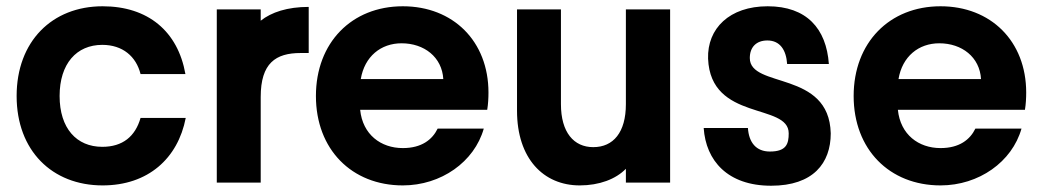

<svg xmlns="http://www.w3.org/2000/svg" viewBox="-20 -582 3318 612"><path d="M307 -562C146 -562 33 -450 33 -276C33 -102 146 9 307 9C452 9 547 -77 572 -206H428C411 -147 371 -114 306 -114C224 -114 170 -173 170 -276C170 -379 224 -439 306 -439C371 -439 414 -402 428 -346H571C547 -482 452 -562 307 -562Z M671 -552V0H811V-273C811 -381 859 -413 938 -413H964V-560C896 -560 845 -543 811 -516V-552Z M1393 -330H1130C1142 -402 1194 -444 1260 -444C1332 -444 1389 -400 1393 -330ZM987 -276C987 -106 1101 9 1264 9C1386 9 1492 -66 1522 -172H1375C1358 -137 1324 -110 1264 -110C1194 -110 1136 -153 1128 -232H1533C1536 -250 1537 -270 1537 -287C1537 -451 1424 -562 1264 -562C1101 -562 987 -446 987 -276Z M2116 0V-552H1975V-250C1975 -160 1935 -113 1871 -113C1809 -113 1768 -160 1768 -250V-552H1628V-229C1628 -77 1712 9 1828 9C1890 9 1943 -11 1975 -44V0Z M2438 10C2572 10 2628 -62 2628 -157C2623 -359 2370 -299 2370 -397C2370 -432 2391 -453 2426 -453C2466 -453 2486 -423 2489 -378H2622C2614 -491 2551 -562 2427 -562C2305 -562 2234 -491 2237 -395C2245 -194 2494 -255 2494 -157C2494 -124 2487 -99 2434 -99C2390 -99 2367 -128 2364 -174H2223C2230 -70 2299 10 2438 10Z M3107 -330H2844C2856 -402 2908 -444 2974 -444C3046 -444 3103 -400 3107 -330ZM2701 -276C2701 -106 2815 9 2978 9C3100 9 3206 -66 3236 -172H3089C3072 -137 3038 -110 2978 -110C2908 -110 2850 -153 2842 -232H3247C3250 -250 3251 -270 3251 -287C3251 -451 3138 -562 2978 -562C2815 -562 2701 -446 2701 -276Z"/></svg>

Font: Malmofest SemiBold
Style: Regular
Weight: 600
Designer: Jonny Pinhorn (Poppins), Kolossal
Version: Version 1.004;Glyphs 3.1.2 (3151)